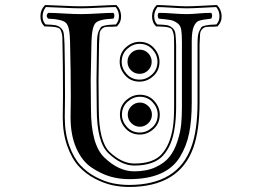

<svg xmlns="http://www.w3.org/2000/svg" viewBox="-20 -701 1040 762"><path d="M501.5 -212Q487 -226 487 -246Q487 -266 501.5 -280Q516 -294 535 -294Q554 -294 568.5 -280Q583 -266 583 -246Q583 -226 568.5 -212Q554 -198 535 -198Q516 -198 501.5 -212ZM500 -422Q486 -436 486 -456Q486 -476 500 -490Q514 -504 534 -504Q554 -504 568 -490Q582 -476 582 -456Q582 -436 568 -422Q554 -408 534 -408Q514 -408 500 -422ZM456 -246Q456 -281 480.5 -303Q505 -325 535 -325Q570 -325 592 -300.5Q614 -276 614 -246Q614 -211 589.5 -189Q565 -167 535 -167Q500 -167 478 -191.5Q456 -216 456 -246ZM464 -246Q464 -219 484 -197Q504 -175 535 -175Q562 -175 584 -195Q606 -215 606 -246Q606 -273 586 -295Q566 -317 535 -317Q508 -317 486 -297Q464 -277 464 -246ZM455 -456Q455 -491 479.5 -513Q504 -535 534 -535Q569 -535 591 -510.5Q613 -486 613 -456Q613 -421 588.5 -399Q564 -377 534 -377Q499 -377 477 -401.5Q455 -426 455 -456ZM463 -456Q463 -429 483 -407Q503 -385 534 -385Q561 -385 583 -405Q605 -425 605 -456Q605 -483 585 -505Q565 -527 534 -527Q507 -527 485 -507Q463 -487 463 -456ZM341 -269Q341 -127 394 -76Q451 -21 513 -21Q562 -21 597.5 -37.5Q633 -54 652.5 -78.5Q672 -103 684 -139.5Q696 -176 699 -207Q702 -238 702 -277V-536Q702 -568 699 -584.5Q696 -601 683 -610Q670 -619 657 -621.5Q644 -624 610 -627Q606 -632 606 -639Q606 -646 610 -650Q634 -650 666 -647.5Q698 -645 721 -645Q740 -645 767 -647.5Q794 -650 818 -650Q822 -646 822 -639Q822 -632 818 -627Q782 -623 769.5 -618.5Q757 -614 749 -595.5Q741 -577 741 -536V-295Q741 -223 730.5 -171.5Q720 -120 693.5 -77Q667 -34 617 -12Q567 10 492 10Q453 10 417 -0.5Q381 -11 343.5 -36Q306 -61 283 -112.5Q260 -164 260 -236Q260 -251 260.5 -274.5Q261 -298 261 -321Q261 -412 258 -536Q257 -596 241.5 -610.5Q226 -625 171 -627Q160 -638 171 -650Q193 -650 233 -647.5Q273 -645 300 -645Q328 -645 368.5 -647.5Q409 -650 430 -650Q434 -646 434 -639Q434 -632 430 -627Q375 -625 360 -610.5Q345 -596 343 -536Q341 -456 340 -383Q340 -366 340.5 -321.5Q341 -277 341 -269ZM679 -525V-277Q679 -229 673 -193Q663 -123 627 -83.5Q591 -44 513 -44Q461 -44 410 -93Q364 -137 364 -269Q364 -278 363.5 -322Q363 -366 363 -383Q364 -490 365 -525Q365 -545 366.5 -557.5Q368 -570 372.5 -579Q377 -588 380 -592.5Q383 -597 395 -599.5Q407 -602 414 -602.5Q421 -603 440 -604Q453 -619 452 -639Q451 -659 439 -673Q422 -673 374.5 -670.5Q327 -668 302 -668Q274 -668 224 -670.5Q174 -673 162 -673Q149 -656 149 -636Q149 -616 161 -604Q188 -603 199.5 -601Q211 -599 221 -590.5Q231 -582 233 -568Q235 -554 236 -525Q238 -447 238 -321Q238 -299 237.5 -275.5Q237 -252 237 -236Q237 -173 254.5 -124Q272 -75 298.5 -46Q325 -17 360.5 1.5Q396 20 428 26.5Q460 33 492 33Q685 33 739 -117Q764 -184 764 -295V-525Q764 -545 765.5 -557.5Q767 -570 771.5 -579Q776 -588 779 -592.5Q782 -597 794 -599.5Q806 -602 812.5 -602.5Q819 -603 839 -604Q852 -619 851 -639Q850 -659 838 -673Q817 -672 778 -670Q739 -668 721 -668Q702 -668 662 -670.5Q622 -673 605 -673Q592 -656 592 -636Q592 -616 604 -604Q631 -603 642.5 -601Q654 -599 664 -590.5Q674 -582 676 -568Q678 -554 679 -525ZM671 -525Q671 -544 670.5 -554Q670 -564 667 -573Q664 -582 661.5 -585.5Q659 -589 650.5 -591.5Q642 -594 635 -594.5Q628 -595 611 -596Q605 -596 602 -596H600L599 -597Q583 -612 583.5 -637.5Q584 -663 601 -680L602 -681H604Q622 -681 662 -678.5Q702 -676 721 -676Q739 -676 778.5 -678Q818 -680 839 -681H841L842 -680Q858 -664 859.5 -639.5Q861 -615 844 -597L843 -596H841Q836 -596 827 -595Q806 -595 798 -594Q790 -593 782.5 -585.5Q775 -578 774 -565.5Q773 -553 772 -525V-295Q772 -183 747 -114Q691 41 492 41Q459 41 426 34Q393 27 356.5 8Q320 -11 292.5 -41Q265 -71 247 -121.5Q229 -172 229 -236Q229 -252 229.5 -275.5Q230 -299 230 -321Q230 -447 228 -525Q228 -544 227.5 -554Q227 -564 224 -573Q221 -582 218.5 -585.5Q216 -589 207.5 -591.5Q199 -594 192 -594.5Q185 -595 168 -596Q162 -596 159 -596H157L156 -597Q140 -612 140.5 -637.5Q141 -663 158 -680L159 -681H161Q174 -681 224 -678.5Q274 -676 302 -676Q327 -676 375 -678.5Q423 -681 440 -681H442L443 -680Q459 -664 460.5 -639.5Q462 -615 445 -597L444 -596H442Q437 -596 428 -595Q407 -595 399 -594Q391 -593 383.5 -585.5Q376 -578 375 -565.5Q374 -553 373 -525Q372 -489 371 -383Q371 -366 371.5 -322Q372 -278 372 -269Q372 -140 415 -98Q464 -52 513 -52Q588 -52 621.5 -89Q655 -126 666 -194Q671 -228 671 -277Z"/></svg>

Font: Linux Libertine Initials O
Style: Initials
Weight: 400
Designer: Philipp H. Poll
Foundry: Philipp H. Poll
Version: Version 5.0.6